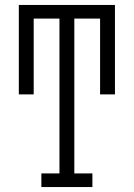

<svg xmlns="http://www.w3.org/2000/svg" viewBox="-20 -755 540 775"><path d="M147 0V-55H220V-680H116V-374H56V-735H444V-374H384V-680H280V-55H353V0Z"/></svg>

Font: Iosevka Curly Slab Light
Style: Regular
Weight: 300
Monospace: yes
Designer: Belleve Invis
Foundry: Belleve Invis
Version: Version 22.1.2; ttfautohint (v1.8.4)